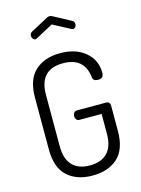

<svg xmlns="http://www.w3.org/2000/svg" viewBox="-140 -1033 820 1117"><g transform="rotate(-15 270.5 -474.5)"><path d="M68 -208C68 -134 86.8 -79.8 124.5 -45.5C162.2 -11.2 212.7 6 276 6C339.3 6 389.8 -11.2 427.5 -45.5C465.2 -79.8 484 -134 484 -208V-358C484 -375.3 476 -384 460 -384H284C276.7 -384 270.8 -381.2 266.5 -375.5C262.2 -369.8 260 -363.3 260 -356C260 -348 262.2 -341.2 266.5 -335.5C270.8 -329.8 276.7 -327 284 -327H418V-208C418 -156.7 405.7 -118.3 381 -93C356.3 -67.7 321.3 -55 276 -55C230.7 -55 195.7 -67.7 171 -93C146.3 -118.3 134 -156.7 134 -208V-518C134 -619.3 181.3 -670 276 -670C361.3 -670 408.7 -629.7 418 -549C418.7 -532.3 429.7 -524 451 -524C473 -524 484 -535.3 484 -558C484 -608.7 465 -650.2 427 -682.5C389 -714.8 338.3 -731 275 -731C212.3 -731 162.2 -713.8 124.5 -679.5C86.8 -645.2 68 -591.3 68 -518ZM138 -872C138 -865.3 140.2 -859.3 144.5 -854C148.8 -848.7 153.7 -846 159 -846L168 -849L272 -905L376 -850C382 -848 385.3 -847 386 -847C391.3 -847 396 -849.3 400 -854C404 -858.7 406 -864.3 406 -871C406 -882.3 401.7 -890 393 -894L289 -950C283.7 -953.3 278 -955 272 -955C266 -955 260.3 -953.3 255 -950L151 -894C142.3 -889.3 138 -882 138 -872Z"/></g></svg>

Font: Terminal Dosis
Style: Book
Weight: 400
Designer: EdgarTolentino, PabloImpallari, IginoMarini
Foundry: EdgarTolentino, PabloImpallari, IginoMarini
Version: Version 1.006